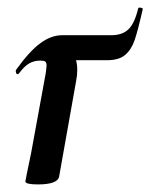

<svg xmlns="http://www.w3.org/2000/svg" viewBox="-20 -479 397 507"><path d="M349 -459Q352 -459 355 -457.5Q358 -456 357 -455Q344 -398 335.5 -373Q327 -348 310.5 -334Q294 -320 263 -320H154L123 -358Q184 -358 184 -294Q184 -280 181 -265L136 -12Q131 8 80 8Q47 8 47 0L51 -21Q61 -68 62 -74L101 -287Q103 -303 103 -305Q103 -314 99.5 -316.5Q96 -319 87 -319Q70 -319 57 -311.5Q44 -304 30 -285Q28 -283 27 -283Q24 -283 22.5 -286.5Q21 -290 22 -294Q57 -343 86 -364.5Q115 -386 144 -386H274Q302 -386 318.5 -401Q335 -416 345 -457Q345 -459 349 -459Z"/></svg>

Font: Cormorant Garamond
Style: Bold Italic
Weight: 700
Italic angle: -10°
Designer: Christian Thalmann (Catharsis Fonts)
Foundry: Catharsis Fonts
Version: Version 4.000